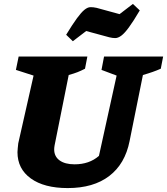

<svg xmlns="http://www.w3.org/2000/svg" viewBox="-20 -945 851 978"><path d="M325 13Q205 13 137 -36Q69 -85 69 -170Q69 -180 70.5 -191Q72 -202 73 -215L151 -560L61 -589L75 -657H425L413 -595Q394 -585 375 -577.5Q356 -570 330 -563L258 -204Q257 -198 256.5 -193.5Q256 -189 256 -184Q256 -148 283.5 -128Q311 -108 360 -108Q435 -108 484 -151L574 -560L497 -589L510 -657H811L799 -595Q761 -578 708 -563L640 -226Q617 -110 536.5 -48.5Q456 13 325 13ZM351 -735 317 -768Q350 -822 372 -852Q394 -882 410 -895Q426 -908 440 -908.5Q454 -909 472 -905L589 -873L657 -925L692 -892Q659 -836 636.5 -805.5Q614 -775 597.5 -763Q581 -751 567 -751Q553 -751 537 -755L419 -787Z"/></svg>

Font: Piazzolla SC ExtraBold
Style: Italic
Weight: 800
Italic angle: -11.3°
Designer: Juan Pablo del Peral
Foundry: Huerta Tipografica
Version: Version 1.330